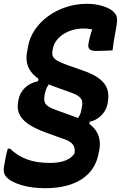

<svg xmlns="http://www.w3.org/2000/svg" viewBox="-36 -740 656 1010"><path d="M422 -720Q446 -720 468 -716.5Q490 -713 509.5 -706.5Q529 -700 543.5 -691.5Q558 -683 566 -673Q573 -665 576.5 -656Q580 -647 580 -635Q580 -623 577 -605Q571 -572 565.5 -540Q560 -508 556 -475Q536 -474 514.5 -473Q493 -472 470 -472Q445 -472 435.5 -481Q426 -490 429 -509Q432 -524 435 -537.5Q438 -551 442 -563.5Q446 -576 450.5 -588.5Q455 -601 460 -613L474 -576Q445 -590 404 -590Q373 -590 345.5 -582Q318 -574 296 -559.5Q274 -545 260 -525.5Q246 -506 242 -483L240 -472Q237 -455 242.5 -443Q248 -431 265 -421Q282 -411 315 -399L403 -368Q455 -350 485.5 -327Q516 -304 527 -274.5Q538 -245 532 -207L530 -195Q526 -172 512.5 -152Q499 -132 479 -118Q459 -104 436 -100L432 -77L340 -85Q357 -99 367.5 -111Q378 -123 384 -135.5Q390 -148 392 -162L395 -179Q399 -197 395 -210.5Q391 -224 375.5 -235Q360 -246 329 -256L243 -287Q187 -308 154 -335Q121 -362 110 -394.5Q99 -427 106 -465L111 -493Q119 -541 146.5 -582Q174 -623 216 -654Q258 -685 311 -702.5Q364 -720 422 -720ZM226 117Q277 117 309 104Q341 91 356 67L357 60Q358 42 353 30Q348 18 333.5 7.5Q319 -3 290 -12L202 -44Q147 -64 113 -87.5Q79 -111 66 -139Q53 -167 59 -201L61 -214Q68 -252 95 -278Q122 -304 164 -313L168 -335L255 -327Q240 -317 228.5 -305Q217 -293 210.5 -279.5Q204 -266 201 -251L198 -236Q195 -215 199.5 -202Q204 -189 221 -178.5Q238 -168 271 -157L359 -125Q414 -107 444 -80.5Q474 -54 483.5 -22Q493 10 487 47L483 65Q475 110 453 144Q431 178 395.5 201.5Q360 225 311.5 237.5Q263 250 202 250Q167 250 135.5 246Q104 242 77.5 234Q51 226 30.5 215.5Q10 205 -2 191Q-12 181 -15 166Q-18 151 -14 131Q-10 106 -5.5 84.5Q-1 63 5 42H17Q56 80 106.5 98.5Q157 117 226 117Z"/></svg>

Font: Rec Mono Semicasual
Style: Bold Italic
Weight: 700
Italic angle: -10°
Version: Version 1.085; ttfautohint (v1.8.4.7-5d5b)